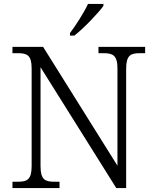

<svg xmlns="http://www.w3.org/2000/svg" viewBox="-20 -951 788 971"><path d="M334 -784V-771H356C403 -807 478 -886 503 -921V-931H425C404 -886 363 -822 334 -784ZM43 0H281V-32H255C208 -32 185 -42 185 -111V-611L568 0H618V-603C618 -672 641 -682 688 -682H714V-714H478V-682H503C550 -682 574 -672 574 -605V-113L198 -714H43V-682H70C117 -682 140 -672 140 -605V-111C140 -42 117 -32 70 -32H43Z"/></svg>

Font: Noto Serif Devanagari Light
Style: Regular
Weight: 300
Designer: Universal Thirst, Indian Type Foundry and the Monotype Design Team
Foundry: Monotype Imaging Inc.
Version: Version 2.004